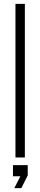

<svg xmlns="http://www.w3.org/2000/svg" viewBox="-20 -820 210 1000"><path d="M60.5 0V-800H109.5V0ZM54.5 160 86 98H47.5V40H124.5V93.5L91 160Z"/></svg>

Font: Big Shoulders Text Thin ExtraLight
Style: Regular
Weight: 250
Version: Version 2.002